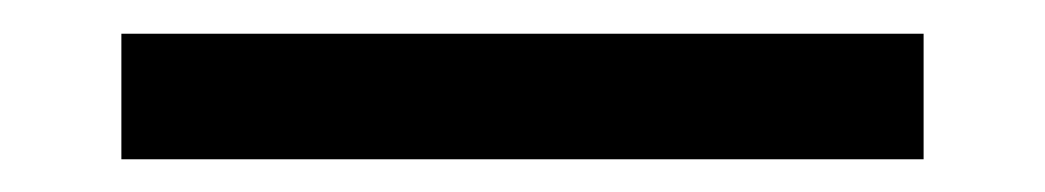

<svg xmlns="http://www.w3.org/2000/svg" viewBox="-20 -404 626 115"><path d="M52.7 -308.6V-383.8H533.2V-308.6Z"/></svg>

Font: Cascadia Code PL SemiLight
Style: Regular
Weight: 350
Monospace: yes
Designer: Aaron Bell
Foundry: Saja Typeworks
Version: Version 2404.023; ttfautohint (v1.8.4)